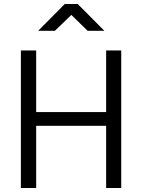

<svg xmlns="http://www.w3.org/2000/svg" viewBox="-20 -946 715 966"><path d="M256 -791 339 -871 421 -791H505L371 -926H306L172 -791ZM590 0V-692H514V-382H162V-692H85V0H162V-313H514V0Z"/></svg>

Font: RazerF5
Style: Regular
Weight: 400
Foundry: Razer Inc.
Version: Version 2